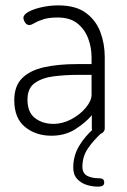

<svg xmlns="http://www.w3.org/2000/svg" viewBox="-20 -498 470 713"><path d="M171 6Q113 6 73 -26.5Q33 -59 33 -126Q33 -179 62.5 -208Q92 -237 144.5 -248.5Q197 -260 266 -260H320V-286Q320 -321 307.5 -355Q295 -389 267.5 -411Q240 -433 194 -433Q162 -433 141.5 -426.5Q121 -420 108.5 -412.5Q96 -405 89 -405Q79 -405 73 -414.5Q67 -424 67 -432Q67 -444 86.5 -454.5Q106 -465 136 -471.5Q166 -478 196 -478Q261 -478 298.5 -450.5Q336 -423 352.5 -379.5Q369 -336 369 -286V-21Q369 -13 362.5 -6.5Q356 0 345 0Q335 0 328 -6.5Q321 -13 321 -21V-70Q296 -41 258.5 -17.5Q221 6 171 6ZM178 -38Q213 -38 245.5 -55.5Q278 -73 299 -98.5Q320 -124 320 -146V-220H271Q222 -220 179 -214.5Q136 -209 109 -189.5Q82 -170 82 -128Q82 -81 110 -59.5Q138 -38 178 -38ZM343 195Q322 195 301.5 188.5Q281 182 266.5 166.5Q252 151 252 124Q252 81 273.5 44.5Q295 8 330 -22L359 -6Q328 22 307 52.5Q286 83 286 121Q286 145 303 154.5Q320 164 349 164Q357 164 362 167.5Q367 171 367 180Q367 187 362 191Q357 195 343 195Z"/></svg>

Font: Dosis Light
Style: Regular
Weight: 300
Designer: EdgarTolentino, PabloImpallari, IginoMarini
Foundry: EdgarTolentino, PabloImpallari, IginoMarini
Version: Version 3.001; ttfautohint (v1.8.2)